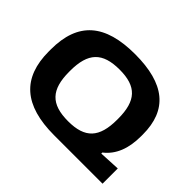

<svg xmlns="http://www.w3.org/2000/svg" viewBox="-149 -954 1194 1194"><g transform="rotate(45 448.0 -356.5)"><path d="M223 -346V-354C223 -512 285 -577 436 -577C584 -577 645 -512 645 -354V-346C645 -188 584 -123 436 -123C285 -123 223 -188 223 -346ZM44 -346C44 -113 172 0 436 0H862V-134L724 -127V-136C791 -188 823 -269 823 -379V-393C823 -610 696 -713 436 -713C172 -713 44 -603 44 -363Z"/></g></svg>

Font: LT Wave UI Medium
Style: Regular
Weight: 500
Designer: Daniel Lyons
Foundry: New Value
Version: Version 2.5 (Glyphs App)